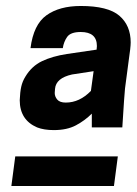

<svg xmlns="http://www.w3.org/2000/svg" viewBox="-20 -813 457 642"><path d="M160 -378Q127 -378 104 -387Q46 -412 46 -478Q47 -505 51 -523Q55 -541 65 -557Q86 -592 120.5 -608.5Q155 -625 204 -632.5Q253 -640 303 -647L304 -659Q304 -706 250 -706Q216 -706 204.5 -689.5Q193 -673 190 -652H82Q92 -731 135.5 -762Q179 -793 250 -793Q341 -793 379 -760.5Q417 -728 417 -671Q417 -655 410 -608L398 -517Q396 -500 389 -387H287V-433Q264 -410 234 -394Q204 -378 160 -378ZM361 -191H18L31 -290H374ZM200 -470Q246 -470 284 -509L293 -575L221 -564Q167 -552 164 -516L163 -502Q163 -490 171.5 -480Q180 -470 200 -470Z"/></svg>

Font: Tanohe Sans SemiBold
Style: Italic
Weight: 600
Designer: Village Type and Design LLC & Cristiano Sobral
Foundry: Cooper Hewitt Smithsonian Design Museum
Version: Version 1.00;September 29, 2021;FontCreator 13.0.0.2655 64-b